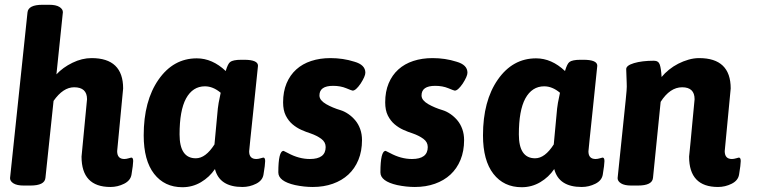

<svg xmlns="http://www.w3.org/2000/svg" viewBox="-20 -774 3168 803"><path d="M344 -359Q344 -409 290 -409Q244 -409 204 -352L170 -30Q167 2 107 2H79Q51 2 36.5 -7Q22 -16 22 -29L95 -722Q98 -754 158 -754H186Q214 -754 228.5 -745Q243 -736 243 -723L216 -463Q243 -492 283 -511.5Q323 -531 363 -531Q495 -531 495 -404L470 -142Q470 -109 500 -109Q508 -109 518 -112Q528 -115 529 -115Q537 -115 537 -100.5Q537 -86 530 -44Q526 -19 499 -5.5Q472 8 442 8Q321 8 321 -119Z M994 8Q898 8 879 -67Q856 -33 820.5 -12Q785 9 743 9Q668 9 624.5 -47Q581 -103 581 -208Q581 -352 643 -441Q705 -530 803 -530Q868 -530 924 -477Q933 -508 943 -515Q948 -519 959.5 -521.5Q971 -524 989 -524H1001Q1059 -524 1059 -499L1041 -325Q1032 -237 1027 -191.5Q1022 -146 1022 -141Q1022 -109 1052 -109Q1060 -109 1070 -112Q1080 -115 1081 -115Q1089 -115 1089 -100.5Q1089 -86 1082 -44Q1078 -19 1051 -5.5Q1024 8 994 8ZM799 -112Q840 -112 877 -170L891 -320Q892 -335 903 -386Q871 -413 837 -413Q786 -413 758 -362Q731 -312 731 -212Q731 -112 799 -112Z M1373 -415Q1316 -415 1316 -375Q1316 -364 1323.5 -355Q1331 -346 1344 -338.5Q1357 -331 1372.5 -324.5Q1388 -318 1405 -313Q1421 -308 1437 -297Q1453 -286 1466 -270.5Q1479 -255 1486.5 -234Q1494 -213 1494 -188Q1494 -142 1479 -105.5Q1464 -69 1437 -44Q1410 -19 1372 -5.5Q1334 8 1288 8Q1252 8 1214 0Q1144 -16 1144 -53Q1144 -143 1166 -143Q1167 -143 1184 -134Q1230 -109 1276 -109Q1342 -109 1342 -159Q1342 -180 1323.5 -193.5Q1305 -207 1279 -216Q1260 -222 1240 -231Q1220 -240 1203 -254.5Q1186 -269 1175 -291Q1164 -313 1164 -346Q1164 -391 1178.5 -425.5Q1193 -460 1219 -483.5Q1245 -507 1281.5 -519Q1318 -531 1362 -531Q1415 -531 1462 -516Q1508 -503 1508 -470Q1508 -455 1488 -424Q1468 -395 1455 -395Q1452 -395 1428 -405Q1404 -415 1373 -415Z M1800 -415Q1743 -415 1743 -375Q1743 -364 1750.5 -355Q1758 -346 1771 -338.5Q1784 -331 1799.5 -324.5Q1815 -318 1832 -313Q1848 -308 1864 -297Q1880 -286 1893 -270.5Q1906 -255 1913.5 -234Q1921 -213 1921 -188Q1921 -142 1906 -105.5Q1891 -69 1864 -44Q1837 -19 1799 -5.5Q1761 8 1715 8Q1679 8 1641 0Q1571 -16 1571 -53Q1571 -143 1593 -143Q1594 -143 1611 -134Q1657 -109 1703 -109Q1769 -109 1769 -159Q1769 -180 1750.5 -193.5Q1732 -207 1706 -216Q1687 -222 1667 -231Q1647 -240 1630 -254.5Q1613 -269 1602 -291Q1591 -313 1591 -346Q1591 -391 1605.5 -425.5Q1620 -460 1646 -483.5Q1672 -507 1708.5 -519Q1745 -531 1789 -531Q1842 -531 1889 -516Q1935 -503 1935 -470Q1935 -455 1915 -424Q1895 -395 1882 -395Q1879 -395 1855 -405Q1831 -415 1800 -415Z M2413 8Q2317 8 2298 -67Q2275 -33 2239.5 -12Q2204 9 2162 9Q2087 9 2043.5 -47Q2000 -103 2000 -208Q2000 -352 2062 -441Q2124 -530 2222 -530Q2287 -530 2343 -477Q2352 -508 2362 -515Q2367 -519 2378.5 -521.5Q2390 -524 2408 -524H2420Q2478 -524 2478 -499L2460 -325Q2451 -237 2446 -191.5Q2441 -146 2441 -141Q2441 -109 2471 -109Q2479 -109 2489 -112Q2499 -115 2500 -115Q2508 -115 2508 -100.5Q2508 -86 2501 -44Q2497 -19 2470 -5.5Q2443 8 2413 8ZM2218 -112Q2259 -112 2296 -170L2310 -320Q2311 -335 2322 -386Q2290 -413 2256 -413Q2205 -413 2177 -362Q2150 -312 2150 -212Q2150 -112 2218 -112Z M3011 -142Q3011 -109 3041 -109Q3049 -109 3059 -112Q3069 -115 3070 -115Q3078 -115 3078 -100.5Q3078 -86 3071 -44Q3067 -19 3040 -5.5Q3013 8 2983 8Q2862 8 2862 -119L2868 -179Q2871 -209 2875 -254Q2879 -299 2885 -359Q2885 -409 2833 -409Q2782 -409 2743 -348L2711 -30Q2708 2 2648 2H2620Q2592 2 2577.5 -7Q2563 -16 2563 -29L2597 -357Q2599 -377 2600.5 -394.5Q2602 -412 2601 -428L2599 -484Q2598 -500 2631.5 -510Q2665 -520 2715 -520Q2734 -520 2739.5 -503.5Q2745 -487 2747 -452Q2760 -468 2778 -482.5Q2796 -497 2816.5 -507.5Q2837 -518 2859.5 -524.5Q2882 -531 2904 -531Q3036 -531 3036 -404Z"/></svg>

Font: AsCom
Style: Bold Italic
Weight: 700
Italic angle: -48°
Designer: AsCom
Foundry: AsCom
Version: Version 1.001